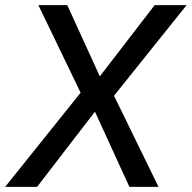

<svg xmlns="http://www.w3.org/2000/svg" viewBox="-50 -725 744 745"><path d="M-30 0 277 -383 275 -340 99 -705H211L344 -414H326L550 -705H674L380 -338L379 -381L565 0H452L311 -308H331L94 0Z"/></svg>

Font: Nunito Sans 10pt SemiCondensed SemiBold
Style: Italic
Weight: 600
Width: 4
Italic angle: -9°
Designer: Vernon Adams
Foundry: Vernon Adams
Version: Version 3.101;gftools[0.9.27]